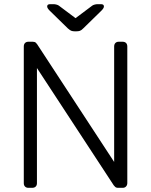

<svg xmlns="http://www.w3.org/2000/svg" viewBox="-20 -900 724 920"><path d="M116 0Q106 0 100 -6Q94 -12 94 -22V-677Q94 -688 100 -694Q106 -700 116 -700H137Q147 -700 152 -695Q157 -690 158 -688L527 -124V-677Q527 -688 533 -694Q539 -700 549 -700H567Q578 -700 584 -694Q590 -688 590 -677V-23Q590 -13 584 -6.5Q578 0 568 0H546Q536 0 531.5 -5Q527 -10 525 -12L157 -574V-22Q157 -12 151 -6Q145 0 134 0ZM337 -750Q330 -750 323 -752Q316 -754 305 -764L218 -849Q206 -861 206 -869Q206 -880 220 -880H237Q243 -880 250.5 -878Q258 -876 262 -873L342 -813L422 -873Q426 -876 433.5 -878Q441 -880 447 -880H464Q478 -880 478 -869Q478 -861 466 -849L379 -764Q369 -754 362 -752Q355 -750 347 -750Z"/></svg>

Font: Rubik Light Light
Style: Regular
Weight: 300
Version: Version 2.101